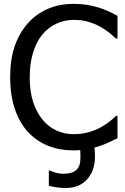

<svg xmlns="http://www.w3.org/2000/svg" viewBox="-20 -760 641 987"><path d="M357.9 13.2Q286.6 13.2 226.8 -10.7Q167 -34.7 123.5 -82Q80.1 -129.4 56.2 -200.2Q32.2 -271 32.2 -362.8Q32.2 -454.1 55.4 -522Q78.6 -589.8 123 -640.1Q166.5 -689 226.1 -714.6Q285.6 -740.2 359.4 -740.2Q396 -740.2 428 -734.9Q460 -729.5 487.3 -721.2Q510.7 -713.9 535.4 -702.9Q560.1 -691.9 584 -678.7V-562H576.2Q563.5 -573.7 543.5 -590.3Q523.4 -606.9 494.6 -623Q466.8 -638.2 434.1 -647.9Q401.4 -657.7 358.4 -657.7Q312 -657.7 270.5 -638.7Q229 -619.6 197.8 -582.5Q167 -545.4 149.9 -489.3Q132.8 -433.1 132.8 -362.8Q132.8 -288.1 150.9 -234.1Q168.9 -180.2 200.2 -143.1Q230.5 -106.9 271.5 -88.6Q312.5 -70.3 358.4 -70.3Q400.4 -70.3 436 -80.6Q471.7 -90.8 499.5 -106.4Q526.4 -121.6 545.9 -137.5Q565.4 -153.3 576.7 -164.6H584V-49.3Q560.1 -38.1 538.8 -27.8Q517.6 -17.6 487.3 -7.8Q483.4 -6.3 476.1 -4.2Q468.8 -2 465.8 -1.5Q466.3 5.9 467.3 17.6Q468.3 29.3 468.3 43.5Q468.3 116.2 428.2 161.4Q388.2 206.5 317.4 206.5Q299.3 206.5 274.9 203.6Q250.5 200.7 231 194.8V116.7H235.4Q247.1 122.1 266.1 127.7Q285.2 133.3 304.7 133.3Q350.6 133.3 372.1 114Q393.6 94.7 393.6 52.2Q393.6 43.5 393.3 33.7Q393.1 23.9 392.6 11.7Q383.8 12.2 376.2 12.7Q368.7 13.2 357.9 13.2Z"/></svg>

Font: IranNastaliq
Style: Regular
Weight: 400
Designer: Hossein Zahedi
Version: Version 1.5